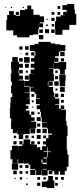

<svg xmlns="http://www.w3.org/2000/svg" viewBox="-20 -934 408 972"><path d="M359 -864H366V-808H331V-783H296V-758H260V-786H258V-826H264V-850H287V-857H310V-858H300V-874H316V-864H317V-884H296V-908H320V-914H356V-887H359ZM67 -755H47V-780H12V-832H16V-858H26V-878H50V-858H60V-854H81V-883H107V-887H118V-906H138V-887H149V-859H181V-851H203V-821H181V-816H198V-796H178V-813H177V-787H174V-760H148V-756H129V-745H67ZM271 -903H285V-889H271ZM35 -899H41V-893H35ZM95 -899H101V-893H95ZM10 -894H6V-898H10ZM60 -874H76V-858H60ZM241 -873H255V-859H241ZM271 -873H285V-859H271ZM240 -844H256V-828H240ZM215 -839H221V-833H215ZM254 -812V-800H242V-812ZM214 -810H222V-802H214ZM208 -786H228V-766H208ZM179 -767V-785H197V-767ZM239 -785H257V-767H239ZM199 -735H177V-757H199ZM318 -176H321V-152H327V-90H318V-69H308V-49H284V-67H277V-50H255V-67H245V-52H227V-70H242V-72H221V-46H191V-72H189V-48H163V-72H159V-48H133V-74H157V-78H133V-100H125V-106H101V-125H100V-107H72V-128H69V-108H43V-128H33V-174H41V-196H71V-174H72V-195H93V-203H78V-219H94V-204H99V-228H133V-204H138V-219H154V-203H139V-202H167V-175H168V-189H184V-175H193V-194H213V-203H198V-219H213V-234H225V-252H243V-258H223V-283H218V-288H193V-314H216V-316H191V-342H187V-368H183V-381H166V-401H181V-407H162V-435H181V-438H163V-460H155V-470H135V-492H152V-494H130V-467H105V-465H130V-437H111V-436H131V-406H111V-399H124V-383H111V-374H129V-353H138V-340H155V-322H138V-318H163V-284H135V-283H158V-259H134V-282H131V-256H104V-253H68V-275H67V-260H45V-281H36V-321H37V-335H30V-387H32V-415H34V-443H42V-461H36V-501H40V-520H35V-562H38V-581H36V-621H42V-645H70V-621H76V-611H96V-591H76V-581H74V-562H77V-551H96V-531H77V-527H102V-495H129V-498H103V-524H128V-559H155V-560H135V-582H154V-591H136V-611H154V-622H137V-640H154V-653H159V-670H155V-676H131V-706H155V-712H175V-722H237V-714H259V-710H285V-706H311V-676H285V-672H278V-649H259V-641H276V-621H256V-638H255V-616H277V-620H315V-582H308V-559H284V-582H277V-586H251V-612H250V-587H227V-585H250V-558H253V-524H227V-522H247V-500H227V-494H249V-468H253V-443H257V-460H275V-442H258V-435H280V-407H259V-404H279V-383H287V-400H305V-382H288V-379H314V-343H313V-322H317V-297H322V-245H318ZM107 -700H125V-682H107ZM78 -699H94V-683H78ZM307 -672V-650H285V-672ZM138 -653V-669H154V-653ZM123 -668V-654H109V-668ZM88 -663V-659H84V-663ZM102 -645H130V-617H102ZM95 -622H77V-640H95ZM304 -639V-623H288V-639ZM106 -611H126V-591H106ZM77 -580H95V-562H77ZM260 -565V-577H272V-565ZM111 -566V-576H121V-566ZM312 -525H310V-497H282V-525H280V-557H312ZM126 -531H106V-551H126ZM274 -533H258V-549H274ZM255 -522H277V-500H255ZM225 -520H222V-502H225ZM284 -493H308V-469H284ZM271 -486V-476H261V-486ZM288 -459H304V-443H288ZM139 -458H153V-444H139ZM303 -428V-414H289V-428ZM141 -426H151V-416H141ZM149 -394V-388H143V-394ZM138 -369H154V-353H138ZM171 -356V-366H181V-356ZM186 -321H166V-341H186ZM184 -309V-293H168V-309ZM195 -282H217V-260H195ZM186 -261H166V-281H186ZM75 -252H97V-230H75ZM186 -231H166V-251H186ZM108 -233V-249H124V-233ZM199 -234V-248H213V-234ZM50 -235V-247H62V-235ZM140 -235V-247H152V-235ZM64 -203H48V-219H64ZM183 -218V-204H169V-218ZM222 -188H219V-168H200V-165H220V-139H223V-164H238V-167H222ZM195 -127H190V-110H195V-103H217V-110H218V-137H200V-132H217V-110H195ZM72 -75H40V-107H72ZM124 -83H108V-99H124ZM93 -84H79V-98H93ZM217 -79H195V-76H217ZM65 -52H47V-70H65ZM93 -54H79V-68H93ZM122 -55H110V-67H122ZM224 -43H248V-20H255V18H217V13H192V-15H217V-20H224ZM169 -24V-38H183V-24ZM273 -24H259V-38H273ZM303 -24H289V-38H303ZM92 -25H80V-37H92ZM200 -25V-37H212V-25ZM59 -28H53V-34H59ZM114 -29V-33H118V-29ZM184 7H168V-9H184ZM273 6H259V-8H273ZM120 3H112V-5H120Z"/></svg>

Font: Rubik-Storm
Style: Regular
Weight: 400
Designer: NaN (generative design), Hubert & Fischer (Rubik source font outlines)
Foundry: NaN, Hubert & Fischer
Version: Version 1.000